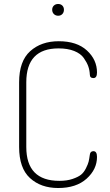

<svg xmlns="http://www.w3.org/2000/svg" viewBox="-20 -938 552 964"><path d="M112 -525V-200Q112 -30 278 -30Q316 -30 344 -39.5Q372 -49 386.5 -60.5Q401 -72 411.5 -93Q422 -114 425 -126.5Q428 -139 431 -161Q433 -179 449 -179Q467 -179 467 -150Q467 -88 415 -41Q363 6 272 6Q185 6 130.5 -44Q76 -94 76 -200V-525Q76 -631 131.5 -681Q187 -731 275 -731Q366 -731 416.5 -684.5Q467 -638 467 -574Q467 -546 449 -546Q431 -546 431 -564Q430 -586 423 -605.5Q416 -625 400.5 -647Q385 -669 352.5 -682Q320 -695 274 -695Q112 -695 112 -525ZM250.5 -910Q259 -918 272 -918Q285 -918 293 -910Q301 -902 301 -889Q301 -876 293 -867.5Q285 -859 272 -859Q259 -859 250.5 -867.5Q242 -876 242 -889Q242 -902 250.5 -910Z"/></svg>

Font: Dosis
Style: ExtraLight
Weight: 250
Designer: Edgar Tolentino, Pablo Impallari, Igino Marini
Foundry: Edgar Tolentino, Pablo Impallari, Igino Marini
Version: Version 1.007